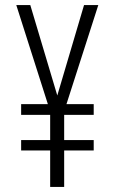

<svg xmlns="http://www.w3.org/2000/svg" viewBox="-20 -734 452 754"><path d="M205 -359 99 -714H44L168 -325H63V-283H177V-184H63V-143H177V0H232V-143H348V-184H232V-283H348V-325H241L366 -714H310Z"/></svg>

Font: Noto Sans Myanmar UI ExtraCondensed Light
Style: Regular
Weight: 300
Width: 2
Designer: Monotype Design Team
Foundry: Monotype Imaging Inc.
Version: Version 2.103